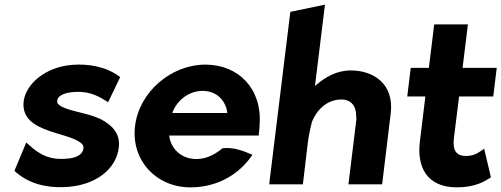

<svg xmlns="http://www.w3.org/2000/svg" viewBox="-20 -783 2157 826"><path d="M42 -48C100 6 176 25 254 22C390 18 480 -55 491 -148C499 -211 459 -246 414 -270C359 -297 284 -303 244 -325C230 -333 225 -339 226 -350C228 -370 254 -384 296 -387C347 -391 386 -381 436 -349L445 -343L497 -451L492 -455C433 -498 358 -509 291 -504C176 -495 94 -424 82 -350C72 -271 132 -241 194 -219C238 -204 288 -193 318 -175C332 -166 341 -159 339 -144C336 -118 308 -102 262 -100C205 -96 160 -108 103 -161L93 -170Z M708 -200H1093L1094 -210C1095 -222 1097 -235 1097 -247C1108 -401 1006 -505 864 -505C716 -505 579 -388 561 -241C543 -95 651 23 799 23C902 23 996 -21 1059 -107L1066 -117L1056 -121C1034 -131 983 -152 937 -145C896 -111 857 -97 818 -99C757 -102 714 -145 708 -200ZM958 -297H721C740 -349 790 -392 852 -392C910 -392 951 -353 958 -297Z M1624 10 1661 -296C1676 -422 1587 -480 1489 -480C1428 -480 1378 -451 1335 -413L1378 -763L1229 -732L1138 10H1283L1305 -175C1309 -204 1315 -232 1322 -259C1343 -311 1387 -355 1449 -355C1492 -355 1513 -324 1512 -286C1512 -280 1514 -274 1513 -268L1479 10Z M2092 -20 2063 -143 2051 -135C2034 -123 2016 -112 1984 -112C1943 -112 1926 -136 1933 -191L1955 -368H2102L2117 -491H1970L1993 -678H1848L1825 -491H1747L1732 -368H1810L1786 -171C1774 -67 1814 23 1946 23C2026 23 2067 -4 2092 -20Z"/></svg>

Font: Bluebird
Style: SfBdObl
Weight: 700
Designer: Jasper
Foundry: Cannot Into Space Fonts
Version: Version 0.98